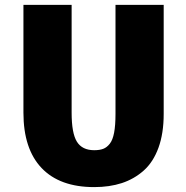

<svg xmlns="http://www.w3.org/2000/svg" viewBox="-20 -745 755 780"><path d="M449.2 -725.1H645V-282.2Q645 -203.1 623.8 -144.8Q602.5 -86.4 563.7 -52Q524.9 -17.6 474.9 -1.2Q424.8 15.1 362.8 15.1Q222.7 15.1 148.9 -62.5Q75.2 -140.1 75.2 -287.1V-725.1H271V-287.1Q271 -203.6 292.5 -169.2Q314 -134.8 362.8 -134.8Q384.8 -134.8 399.4 -140.4Q414.1 -146 426 -161.1Q438 -176.3 443.6 -206.1Q449.2 -235.8 449.2 -282.2Z"/></svg>

Font: Stilu Bold
Style: Regular
Weight: 700
Designer: Genilson Lima Santos
Foundry: Genilson Lima Santos
Version: Version 1.200;PS 001.200;hotconv 1.0.88;makeotf.lib2.5.64775